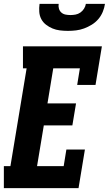

<svg xmlns="http://www.w3.org/2000/svg" viewBox="-23 -975 564 995"><path d="M-3 0V-114H31L115 -621H96V-735H505L472 -535H377L391 -621H253L223 -439H371L352 -325H204L169 -114H307L321 -200H417L384 0ZM329 -815Q308 -815 287.5 -817.5Q267 -820 249 -827.5Q231 -835 215.5 -847Q200 -859 191 -876Q182 -893 180.5 -913.5Q179 -934 182 -955H281Q279 -942 282.5 -930Q286 -918 295 -910Q304 -902 316.5 -899.5Q329 -897 342 -897Q355 -897 368.5 -899.5Q382 -902 393.5 -910Q405 -918 412.5 -930Q420 -942 422 -955H521Q518 -934 509.5 -913.5Q501 -893 486.5 -876Q472 -859 452.5 -847Q433 -835 412.5 -827.5Q392 -820 371 -817.5Q350 -815 329 -815Z"/></svg>

Font: Iosevka Curly Slab HvObl
Style: Regular
Weight: 900
Italic angle: -9°
Monospace: yes
Designer: Belleve Invis
Foundry: Belleve Invis
Version: Version 11.1.0; ttfautohint (v1.8.3)